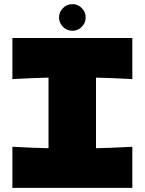

<svg xmlns="http://www.w3.org/2000/svg" viewBox="-20 -910 701 930"><path d="M621 -527Q502 -533 445 -534V-192Q503 -193 621 -199V0H40V-199Q155 -193 215 -192V-534Q155 -533 40 -527V-726H621ZM266 -826Q266 -852 285 -871Q304 -890 331 -890Q357 -890 376 -871Q395 -852 395 -826Q395 -799 376 -780Q357 -761 331 -761Q304 -761 285 -780Q266 -799 266 -826Z"/></svg>

Font: Mantou Sans
Style: Regular
Weight: 400
Designer: Mant0u / artakana
Foundry: Mant0u / artakana
Version: Version 1.001;October 22, 2023;FontCreator 14.0.0.2901 64-bi